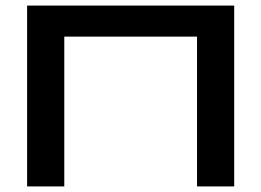

<svg xmlns="http://www.w3.org/2000/svg" viewBox="-20 -667 935 687"><path d="M194 -647H707V-536H194ZM685 -647H818V0H685ZM77 -647H210V0H77Z"/></svg>

Font: Syne
Style: Bold
Weight: 700
Designer: Lucas Descroix
Foundry: Bonjour Monde
Version: Version 2.200